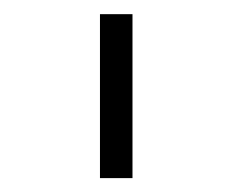

<svg xmlns="http://www.w3.org/2000/svg" viewBox="-20 -727 328 271"><path d="M167 -475.6H121.1V-707H167Z"/></svg>

Font: Pretendard GOV ExtraLight
Style: Regular
Weight: 200
Designer: Base glyphs from Inter by Rasmus Andersson; Hangeul glyphs from Noto Sans CJK(Source Han Sans) by Jang Soo-young and Kan
Foundry: Kil Hyung-jin
Version: Version 1.309